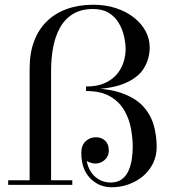

<svg xmlns="http://www.w3.org/2000/svg" viewBox="-20 -780 720 810"><path d="M105 0V-491Q105 -556 123.8 -606Q142.5 -656 177.8 -690.2Q213 -724.5 262.5 -742.2Q312 -760 373 -760Q426.5 -760 470.5 -745.2Q514.5 -730.5 546 -705.2Q577.5 -680 594.5 -648Q611.5 -616 611.5 -581Q611.5 -531 586.2 -490.8Q561 -450.5 502.2 -426.8Q443.5 -403 343 -403V-415Q391.5 -415 423.8 -430.2Q456 -445.5 475 -469.2Q494 -493 502 -520.2Q510 -547.5 510 -571.5Q510 -598.5 503 -628.2Q496 -658 480.5 -684Q465 -710 438.5 -726Q412 -742 373 -742Q323 -742 288.8 -721.5Q254.5 -701 234 -664.8Q213.5 -628.5 204.5 -581.5Q195.5 -534.5 195.5 -481V0ZM14.5 0V-19.5H285V0ZM451 10Q397.5 10 360.2 -28.2Q323 -66.5 323 -135.5Q323 -166.5 341 -183.8Q359 -201 385 -201Q408 -201 423.5 -186.5Q439 -172 439 -145Q439 -129 431 -116.5Q423 -104 410 -97Q397 -90 382 -90Q371 -90 357.8 -95Q344.5 -100 334.5 -110.2Q324.5 -120.5 324 -135.5H343Q343 -93 357.5 -65.2Q372 -37.5 395.8 -23.8Q419.5 -10 446.5 -10Q476 -10 494.5 -24.2Q513 -38.5 522.8 -61Q532.5 -83.5 536.2 -109.8Q540 -136 540 -160Q540 -195.5 532.8 -236.2Q525.5 -277 505 -313.2Q484.5 -349.5 445.5 -372.8Q406.5 -396 343 -396V-408Q433.5 -408 491.8 -387.8Q550 -367.5 582.5 -332.8Q615 -298 628 -253.5Q641 -209 641 -160Q641 -122.5 625.8 -91.2Q610.5 -60 584 -37.5Q557.5 -15 523.2 -2.5Q489 10 451 10Z"/></svg>

Font: Bodoni Moda SC
Style: Regular
Weight: 400
Designer: Owen Earl
Foundry: indestructible type
Version: Version 2.005